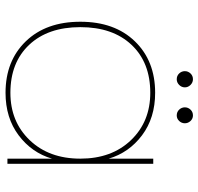

<svg xmlns="http://www.w3.org/2000/svg" viewBox="-32 -696 734 711"><g transform="rotate(90 335.5 -340.0)"><path d="M323 -547Q416 -547 480.5 -498.5Q545 -450 567 -375V-540H586V0H567V-165Q545 -90 480.5 -41.5Q416 7 323 7Q205 7 132.5 -68Q60 -143 60 -270Q60 -397 132.5 -472Q205 -547 323 -547ZM323 -529Q211 -529 145.5 -459.5Q80 -390 80 -270Q80 -150 145.5 -80.5Q211 -11 323 -11Q430 -11 498.5 -82.5Q567 -154 567 -270Q567 -386 498.5 -457.5Q430 -529 323 -529ZM273 -627Q260 -627 251.5 -636Q243 -645 243 -657Q243 -669 251.5 -678Q260 -687 273 -687Q285 -687 294 -678Q303 -669 303 -657Q303 -645 294 -636Q285 -627 273 -627ZM407 -627Q394 -627 385.5 -636Q377 -645 377 -657Q377 -669 385.5 -678Q394 -687 407 -687Q419 -687 427.5 -678Q436 -669 436 -657Q436 -645 427.5 -636Q419 -627 407 -627Z"/></g></svg>

Font: Poppins Thin
Style: Regular
Weight: 250
Designer: Ninad Kale (Devanagari), Jonny Pinhorn (Latin)
Foundry: Indian Type Foundry
Version: Version 3.200;PS 1.000;hotconv 16.6.54;makeotf.lib2.5.65590